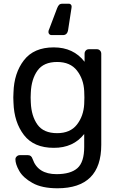

<svg xmlns="http://www.w3.org/2000/svg" viewBox="-20 -782 635 1022"><path d="M50.8 -263.2 51.8 -290Q54.7 -393.1 107.4 -461.4Q160.2 -529.8 266.1 -529.8Q371.1 -529.8 430.2 -453.1V-496.1Q430.2 -505.9 436.5 -512.9Q442.9 -520 453.1 -520H496.1Q505.9 -520 512.5 -512.9Q519 -505.9 519 -496.1V-11.2Q519 219.7 286.1 220.2Q203.1 220.2 153.1 192.1Q103 164.1 82.5 127.9Q62 91.8 62 65.9Q62 57.1 69.1 50.5Q76.2 43.9 85 43.9H128.9Q137.7 43.9 143.8 48.6Q149.9 53.2 153.8 64.9Q181.6 145 280.8 145Q356 145 392.1 113Q428.2 81.1 428.2 0V-68.8Q370.1 5.4 266.1 4.9Q160.2 4.9 107.7 -63Q55.2 -130.9 51.8 -234.9ZM143.1 -263.2 144 -235.8Q147 -164.1 179.4 -118.7Q211.9 -73.2 284.2 -73.2Q354 -73.2 389.4 -118.7Q424.8 -164.1 428.2 -228Q429.2 -236.8 429.2 -263.2Q429.2 -288.1 428.2 -296.9Q425.3 -360.8 389.6 -406.5Q354 -452.1 284.2 -452.1Q212.4 -452.1 179.7 -406.5Q147 -360.8 144 -289.1ZM237.8 -611.8Q237.8 -619.6 242.2 -627.9L284.2 -738.8Q289.1 -751 294.9 -756.6Q300.8 -762.2 313 -762.2H346.2Q354 -762.2 358.4 -756.1Q362.8 -750 360.8 -741.2L342.8 -624Q338.9 -595.2 314.9 -595.2H253.9Q247.1 -595.2 242.4 -600.1Q237.8 -605 237.8 -611.8Z"/></svg>

Font: Rubik AZ
Style: Regular
Weight: 400
Designer: Hubert and Fischer
Foundry: Hubert & Fischer
Version: Version 2.000